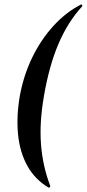

<svg xmlns="http://www.w3.org/2000/svg" viewBox="-20 -746 399 883"><path d="M204 117Q141 80 106 17Q71 -46 63 -128Q55 -210 71 -304Q88 -398 127.5 -480Q167 -562 224.5 -625.5Q282 -689 352 -725Q355 -727 357.5 -723Q360 -719 358 -717Q292 -645 249 -544.5Q206 -444 182 -304Q161 -183 168.5 -83Q176 17 211 109Q212 111 209 114.5Q206 118 204 117Z"/></svg>

Font: Cormorant Light
Style: Italic
Weight: 300
Italic angle: -10°
Designer: Christian Thalmann (Catharsis Fonts)
Foundry: Catharsis Fonts
Version: Version 4.000